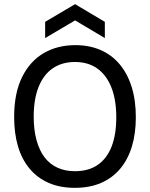

<svg xmlns="http://www.w3.org/2000/svg" viewBox="-20 -890 721 923"><path d="M340 13Q268 13 213.5 -11Q159 -35 122 -79.5Q85 -124 66.5 -186.5Q48 -249 48 -327Q48 -442 86 -519Q124 -596 190 -634.5Q256 -673 342 -673Q409 -673 462.5 -650Q516 -627 554 -582.5Q592 -538 612.5 -473.5Q633 -409 633 -326Q633 -248 614 -185.5Q595 -123 557.5 -78.5Q520 -34 465.5 -10.5Q411 13 340 13ZM340 -67Q406 -67 450 -97.5Q494 -128 516.5 -185.5Q539 -243 539 -326Q539 -410 515.5 -469.5Q492 -529 448 -560.5Q404 -592 340 -592Q278 -592 233.5 -561.5Q189 -531 165.5 -472Q142 -413 142 -329Q142 -266 155.5 -216.5Q169 -167 194 -134Q219 -101 256 -84Q293 -67 340 -67ZM197 -707V-785L341 -870L484 -785V-707L341 -792Z"/></svg>

Font: Bricolage Grotesque 60pt
Style: Regular
Weight: 400
Version: Version 1.001;gftools[0.9.33.dev8+g029e19f]